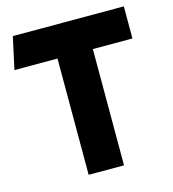

<svg xmlns="http://www.w3.org/2000/svg" viewBox="-105 -787 788 875"><g transform="rotate(-15 289.0 -350.0)"><path d="M205.6 0V-548.5H2.4L35.4 -700H559.1V-548.5H372.4V0Z"/></g></svg>

Font: Geologica-Sharp
Style: Regular
Weight: 100
Designer: Sindre Bremnes, Frode Helland
Foundry: Monokrom Skriftforlag AS
Version: Version 1.010;gftools[0.9.28]